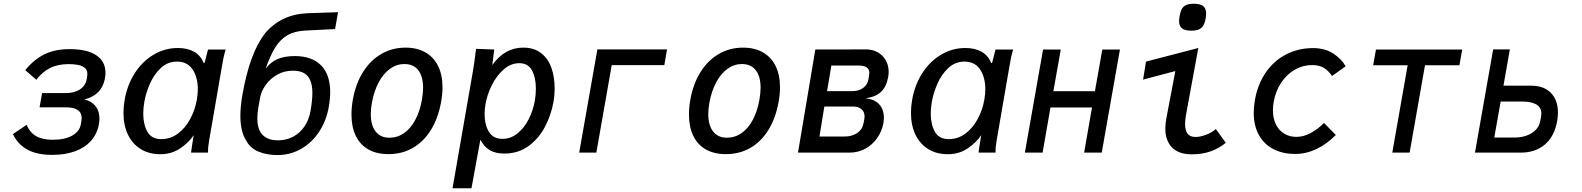

<svg xmlns="http://www.w3.org/2000/svg" viewBox="-20 -814 8440 1024"><path d="M49 -99 122.5 -148.5Q139 -107 173 -87.8Q207 -68.5 260 -68.5Q326.5 -68.5 365.8 -91.2Q405 -114 411 -151L413.5 -166Q415.5 -179 415.5 -184Q415.5 -241.5 332.5 -241.5H191L204.5 -317.5H329.5Q376.5 -317.5 406.5 -337.2Q436.5 -357 442.5 -392L444.5 -404Q446 -411.5 446 -419Q446 -446 422.2 -459Q398.5 -472 345.5 -472Q288 -472 246.8 -451.2Q205.5 -430.5 174 -388.5L114.5 -440Q162 -497.5 218 -524.8Q274 -552 351.5 -552Q445 -552 493.8 -519Q542.5 -486 542.5 -426.5Q542.5 -410 540 -397.5Q524 -307 430 -283.5Q468 -275 489.2 -248.2Q510.5 -221.5 510.5 -181.5Q510.5 -168 507.5 -152Q498.5 -101 466.2 -64Q434 -27 381 -7.5Q328 12 258.5 12Q177 12 125.8 -16.2Q74.5 -44.5 49 -99Z M638.5 -212Q638.5 -245 644.5 -280Q658 -359.5 698.2 -422.8Q738.5 -486 798.5 -522Q858.5 -558 928.5 -558Q980 -558 1015.5 -537.8Q1051 -517.5 1066.5 -477L1071.5 -480L1089.5 -550H1183.5Q1176 -525 1171.5 -503.2Q1167 -481.5 1162.5 -453.5L1096 -68.5Q1092 -44.5 1090.8 -32.8Q1089.5 -21 1089.5 0H999Q1000.5 -14 1003 -29.8Q1005.5 -45.5 1008 -61L1013 -93Q986 -52.5 940 -22Q894 8.5 835.5 8.5Q774.5 8.5 730 -19.2Q685.5 -47 662 -96.8Q638.5 -146.5 638.5 -212ZM1030 -283.5Q1035 -314.5 1035 -337.5Q1035 -402 1007 -443.8Q979 -485.5 924 -485.5Q874 -485.5 837.2 -450.8Q800.5 -416 779 -366.2Q757.5 -316.5 749.5 -269Q744 -236 744 -208.5Q744 -150.5 766.2 -111.2Q788.5 -72 840.5 -72Q889 -72 928.8 -101.5Q968.5 -131 994.5 -179.5Q1020.5 -228 1030 -283.5Z M1294 -63Q1262 -110 1262 -196.5Q1262 -247.5 1273.5 -312Q1293 -422 1322.5 -502.2Q1352 -582.5 1394.5 -637.5Q1480 -737.5 1620 -743.5L1783 -749L1767 -659L1607.5 -651Q1549.5 -648 1511.5 -625.2Q1473.5 -602.5 1447.8 -560.8Q1422 -519 1396.5 -447.5Q1423 -483 1460.2 -499Q1497.5 -515 1552.5 -515Q1642.5 -515 1691.8 -466Q1741 -417 1741 -322.5Q1741 -287 1733.5 -244Q1720.5 -169.5 1681.8 -111Q1643 -52.5 1585.5 -19.8Q1528 13 1460.5 13Q1401.5 13 1357.8 -5.8Q1314 -24.5 1294 -63ZM1636.5 -224.5Q1646 -280 1646 -317Q1646 -378 1621.2 -407.5Q1596.5 -437 1542 -437Q1495 -437 1457.2 -415Q1419.5 -393 1396.2 -359.8Q1373 -326.5 1367 -292.5L1358 -241Q1352.5 -211.5 1352.5 -182.5Q1352.5 -122.5 1381 -94Q1409.5 -65.5 1462 -65.5Q1505.5 -65.5 1542 -84.2Q1578.5 -103 1603.2 -138.8Q1628 -174.5 1636.5 -224.5ZM1396 -445.5 1394 -440.5Z M1854.5 -203.5Q1854.5 -241.5 1862 -284Q1877.5 -368.5 1916.8 -430.8Q1956 -493 2014.2 -526.5Q2072.5 -560 2143 -560Q2205 -560 2249.2 -534.5Q2293.5 -509 2316.8 -461.5Q2340 -414 2340 -348Q2340 -311.5 2332.5 -270Q2317 -184 2278.5 -121.5Q2240 -59 2182.2 -25.5Q2124.5 8 2052 8Q1988.5 8 1944.2 -17.2Q1900 -42.5 1877.2 -90Q1854.5 -137.5 1854.5 -203.5ZM2230 -281Q2236.5 -319 2236.5 -345.5Q2236.5 -406.5 2210.8 -439.5Q2185 -472.5 2136.5 -472.5Q2095.5 -472.5 2060.2 -447.2Q2025 -422 2000 -375.5Q1975 -329 1963.5 -266.5Q1957.5 -233.5 1957.5 -205.5Q1957.5 -145.5 1983.5 -112.5Q2009.5 -79.5 2056.5 -79.5Q2099.5 -79.5 2134.8 -104Q2170 -128.5 2194.5 -174Q2219 -219.5 2230 -281Z M2517 -538 2519 -553.5 2616 -550 2605.5 -467.5Q2641 -515.5 2681.8 -537.8Q2722.5 -560 2770.5 -560Q2829 -560 2866.5 -530.2Q2904 -500.5 2921 -451.8Q2938 -403 2938 -344Q2938 -304 2931.5 -268.5Q2919 -200 2886.5 -137.8Q2854 -75.5 2799 -35.2Q2744 5 2670 5Q2622 5 2591.5 -13.5Q2561 -32 2542 -69L2494.5 190H2393.5L2502 -433Q2510.5 -483 2517 -538ZM2832.5 -277.5Q2838 -309 2838 -341.5Q2838 -400 2817.2 -438.5Q2796.5 -477 2749.5 -477Q2704.5 -477 2666.5 -443.8Q2628.5 -410.5 2603.2 -360Q2578 -309.5 2569.5 -259.5Q2564.5 -231 2564.5 -206Q2564.5 -149.5 2587.2 -111.5Q2610 -73.5 2660 -73.5Q2704 -73.5 2740 -102.5Q2776 -131.5 2799.8 -178.2Q2823.5 -225 2832.5 -277.5Z M3166 -550.5H3537.5L3523 -466.5H3242.5L3160.5 0H3069Z M3654.5 -203.5Q3654.5 -241.5 3662 -284Q3677.5 -368.5 3716.8 -430.8Q3756 -493 3814.2 -526.5Q3872.5 -560 3943 -560Q4005 -560 4049.2 -534.5Q4093.5 -509 4116.8 -461.5Q4140 -414 4140 -348Q4140 -311.5 4132.5 -270Q4117 -184 4078.5 -121.5Q4040 -59 3982.2 -25.5Q3924.5 8 3852 8Q3788.5 8 3744.2 -17.2Q3700 -42.5 3677.2 -90Q3654.5 -137.5 3654.5 -203.5ZM4030 -281Q4036.5 -319 4036.5 -345.5Q4036.5 -406.5 4010.8 -439.5Q3985 -472.5 3936.5 -472.5Q3895.5 -472.5 3860.2 -447.2Q3825 -422 3800 -375.5Q3775 -329 3763.5 -266.5Q3757.5 -233.5 3757.5 -205.5Q3757.5 -145.5 3783.5 -112.5Q3809.5 -79.5 3856.5 -79.5Q3899.5 -79.5 3934.8 -104Q3970 -128.5 3994.5 -174Q4019 -219.5 4030 -281Z M4328.5 -550 4599 -550.5Q4634 -550.5 4661.5 -535Q4689 -519.5 4704.2 -492.2Q4719.5 -465 4719.5 -431Q4719.5 -419.5 4717 -403.5Q4707.5 -350.5 4678.5 -323.8Q4649.5 -297 4597.5 -290H4594Q4643.5 -285.5 4668.8 -258Q4694 -230.5 4694 -186.5Q4694 -170 4691.5 -157.5Q4683.5 -113.5 4658.2 -77.5Q4633 -41.5 4594.8 -20.8Q4556.5 0 4511 0H4236ZM4585.5 -157 4589.5 -177Q4591 -185.5 4591 -193Q4591 -218.5 4574 -232.2Q4557 -246 4527.5 -246H4376.5L4350.5 -86H4485.5Q4524.5 -86 4552 -104.8Q4579.5 -123.5 4585.5 -157ZM4611.5 -390 4615 -410.5Q4616.5 -418 4616.5 -424Q4616.5 -445.5 4602 -455Q4587.5 -464.5 4559 -464.5H4414L4391 -328H4527.5Q4559.5 -328 4582.8 -344.5Q4606 -361 4611.5 -390Z M4838.5 -212Q4838.5 -245 4844.5 -280Q4858 -359.5 4898.2 -422.8Q4938.5 -486 4998.5 -522Q5058.5 -558 5128.5 -558Q5180 -558 5215.5 -537.8Q5251 -517.5 5266.5 -477L5271.5 -480L5289.5 -550H5383.5Q5376 -525 5371.5 -503.2Q5367 -481.5 5362.5 -453.5L5296 -68.5Q5292 -44.5 5290.8 -32.8Q5289.5 -21 5289.5 0H5199Q5200.5 -14 5203 -29.8Q5205.5 -45.5 5208 -61L5213 -93Q5186 -52.5 5140 -22Q5094 8.5 5035.5 8.5Q4974.5 8.5 4930 -19.2Q4885.5 -47 4862 -96.8Q4838.5 -146.5 4838.5 -212ZM5230 -283.5Q5235 -314.5 5235 -337.5Q5235 -402 5207 -443.8Q5179 -485.5 5124 -485.5Q5074 -485.5 5037.2 -450.8Q5000.5 -416 4979 -366.2Q4957.5 -316.5 4949.5 -269Q4944 -236 4944 -208.5Q4944 -150.5 4966.2 -111.2Q4988.5 -72 5040.5 -72Q5089 -72 5128.8 -101.5Q5168.5 -131 5194.5 -179.5Q5220.5 -228 5230 -283.5Z M5543 -550H5637.5L5598 -327.5H5819.5L5859 -550H5953L5856 0H5762L5804 -241H5582.5L5540.5 0H5446Z M6195 -129Q6195 -155.5 6201 -185.5L6248.5 -435L6076.5 -389.5L6092 -485.5L6371 -558L6305.5 -202Q6300.5 -175.5 6300.5 -152Q6300.5 -119 6313.5 -101.2Q6326.5 -83.5 6356.5 -83.5Q6381 -83.5 6412.2 -95.2Q6443.5 -107 6464.5 -126L6517.5 -52.5Q6484.5 -24.5 6439.5 -7.8Q6394.5 9 6336.5 9Q6266 9 6230.5 -27.8Q6195 -64.5 6195 -129ZM6268.5 -702Q6268.5 -714 6271.5 -729Q6276 -754 6284.2 -767.8Q6292.5 -781.5 6307.5 -787.8Q6322.5 -794 6347.5 -794Q6382 -794 6397.2 -781.5Q6412.5 -769 6412.5 -742Q6412.5 -727.5 6410 -715Q6405.5 -690.5 6397 -676.8Q6388.5 -663 6373.5 -656.8Q6358.5 -650.5 6333.5 -650.5Q6299.5 -650.5 6284 -662.8Q6268.5 -675 6268.5 -702Z M6666.5 -213Q6666.5 -242.5 6673 -281.5Q6688 -365.5 6731.2 -428Q6774.5 -490.5 6839.5 -524Q6904.5 -557.5 6982.5 -557.5Q7046 -557.5 7090 -529Q7134 -500.5 7157 -460.5L7084 -408.5Q7065.5 -437 7040.8 -452Q7016 -467 6978 -467Q6928.5 -467 6885.5 -442.2Q6842.5 -417.5 6812.8 -372.8Q6783 -328 6773 -270.5Q6769 -250 6769 -226Q6769 -182.5 6784.8 -150.5Q6800.5 -118.5 6829 -101.2Q6857.5 -84 6894 -84Q6933.5 -84 6972 -105.5Q7010.5 -127 7041.5 -158L7104.5 -94Q7002.5 7 6887.5 7Q6821 7 6771 -19Q6721 -45 6693.8 -94.5Q6666.5 -144 6666.5 -213Z M7487.5 -466H7303.5L7318.5 -550H7778.5L7763.5 -466H7580L7498 0H7405.5Z M7943.5 -550.5H8032.5L7998.5 -357H8146.5Q8213.5 -357 8251.2 -318.8Q8289 -280.5 8289 -214Q8289 -194 8285 -169Q8271 -88 8220.2 -44Q8169.5 0 8090.5 0H7846.5ZM8194.5 -169 8199 -192.5Q8200.5 -201 8200.5 -208Q8200.5 -242.5 8172.8 -257.5Q8145 -272.5 8099.5 -272.5H7983.5L7949.5 -80.5H8059.5Q8091 -80.5 8119.8 -90.2Q8148.5 -100 8169 -119.8Q8189.5 -139.5 8194.5 -169Z"/></svg>

Font: JuliaMono Medium
Style: Italic
Weight: 500
Italic angle: -9°
Monospace: yes
Designer: cormullion
Foundry: corm
Version: Version 0.054; ttfautohint (v1.8.4)